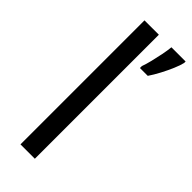

<svg xmlns="http://www.w3.org/2000/svg" viewBox="-248 -796 832 832"><g transform="rotate(45 168.5 -380.0)"><path d="M173 0H85V-760H173ZM337 -751Q333 -733 321.5 -706Q310 -679 295 -650.5Q280 -622 265 -600H217V-612Q224 -631 230.5 -657.5Q237 -684 242.5 -711.5Q248 -739 250 -760H337Z"/></g></svg>

Font: Noto Sans Old Persian
Style: Regular
Weight: 400
Designer: Monotype Design Team
Foundry: Monotype Imaging Inc.
Version: Version 2.001; ttfautohint (v1.8.4.7-5d5b)